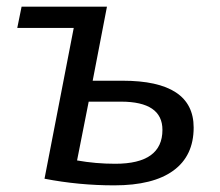

<svg xmlns="http://www.w3.org/2000/svg" viewBox="-20 -548 661 578"><path d="M563 -164Q563 -79 502 -34.5Q441 10 324 10Q217 10 114 -10L202 -464H32L45 -528H302L259 -305H349Q563 -305 563 -164ZM247 -242 212 -65Q268 -55 327 -55Q469 -55 469 -157Q469 -242 344 -242Z"/></svg>

Font: Libra Sans
Style: Italic
Weight: 400
Italic angle: -12°
Foundry: Context Ltd
Version: Version 1.002